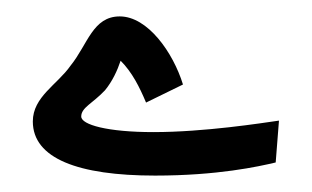

<svg xmlns="http://www.w3.org/2000/svg" viewBox="-20 -207 380 234"><path d="M169 7C245 7 295 -4 316 -9L320 -60C299 -57 229 -46 167 -46C111 -46 79 -55 79 -65C79 -76 93 -81 108 -97C117 -108 123 -121 127 -133C141 -119 150 -101 158 -82L203 -104C191 -143 160 -187 126 -187C93 -187 87 -153 66 -127C50 -104 20 -89 20 -59C20 -14 75 7 169 7Z"/></svg>

Font: Noto Sans Arabic SemCond Med
Style: Regular
Weight: 500
Width: 4
Designer: Monotype Design Team, Nadine Chahine, Nizar Qandah and Khaled Hosny
Foundry: Monotype Imaging Inc.
Version: Version 2.012